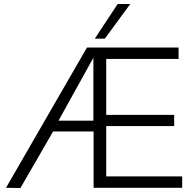

<svg xmlns="http://www.w3.org/2000/svg" viewBox="-20 -937 955 958"><path d="M10 0 414 -700H871V-643H510V-364H849V-308H510V-57H889V0H447V-281H245L82 1ZM272 -335H446V-649ZM453 -744 567 -917H630L503 -744Z"/></svg>

Font: Georama ExtraCondensed Thin Light
Style: Regular
Weight: 300
Version: Version 1.001